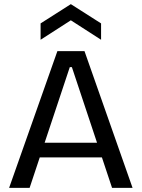

<svg xmlns="http://www.w3.org/2000/svg" viewBox="-20 -907 684 927"><path d="M24 0 257 -660H388L620 0H521L327 -583H317L123 0ZM134 -147V-218H522V-147ZM176 -715V-794L322 -887L468 -794V-715L322 -809Z"/></svg>

Font: Bricolage Grotesque 36pt
Style: Regular
Weight: 400
Designer: Mathieu Triay
Foundry: Atelier Triay
Version: Version 1.001;gftools[0.9.33.dev8+g029e19f]